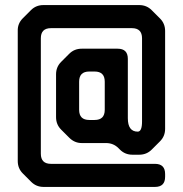

<svg xmlns="http://www.w3.org/2000/svg" viewBox="-20 -726 720 757"><path d="M70 -42 103 -9Q123 11 152 11H591Q631 11 631 -29V-40Q631 -80 591 -80H181Q141 -80 141 -120V-575Q141 -615 181 -615H500Q540 -615 540 -575V-247Q540 -207 523 -207Q484 -207 484 -260V-494Q484 -534 444 -534H302Q273 -534 253 -514L221 -482Q201 -462 201 -433V-264Q201 -235 221 -215L253 -183Q274 -162 302 -162H398Q427 -162 447 -142L453 -136Q473 -116 502 -116H529Q558 -116 578 -136L611 -169Q631 -189 631 -218V-604Q631 -633 611 -653L578 -686Q558 -706 529 -706H151Q122 -706 102 -686L70 -654Q49 -633 50 -604V-91Q50 -62 70 -42ZM292 -293V-404Q292 -444 332 -444H353Q393 -444 393 -404V-293Q393 -253 353 -253H332Q292 -253 292 -293Z"/></svg>

Font: WDXL Lubrifont TC
Style: Regular
Weight: 400
Designer: [WDXL Lubrifont] Copyright 2020-2022 (c) NightFurySL2001, Skr-ZERO; [ZCOOL QingKe HuangYou] Copyright 2018-2022 (c) The 
Version: Version 2.001;hotconv 1.1.1;makeotfexe 2.6.0